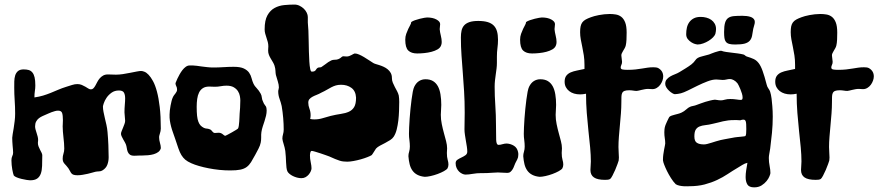

<svg xmlns="http://www.w3.org/2000/svg" viewBox="-20 -767 3825 836"><path d="M680.2 -121.1Q677.2 -111.3 669.2 -105.2Q661.1 -99.1 649.7 -95.7Q638.2 -92.3 624.8 -91.1Q611.3 -89.8 598.1 -89.8H586.9Q585.4 -89.8 578.6 -89.4Q571.8 -88.9 564.9 -88.9Q551.8 -88.9 545.4 -93.8Q539.1 -98.6 536.1 -106.2Q533.2 -113.8 532 -122.6Q530.8 -131.3 527.8 -139.2Q526.9 -141.6 523.7 -147.5Q520.5 -153.3 516.6 -159.9Q512.7 -166.5 509.8 -173.1Q506.8 -179.7 506.8 -184.1Q506.8 -189.5 509.8 -196.5Q512.7 -203.6 515.9 -211.4Q519 -219.2 522 -227.1Q524.9 -234.9 524.9 -241.2Q524.9 -248.5 523.4 -259.8Q522 -271 522 -277.8Q522 -294.4 523.4 -310.3Q524.9 -326.2 524.9 -338.9Q524.9 -354 519.8 -363.5Q514.6 -373 498 -373Q479 -373 465.6 -363.3Q452.1 -353.5 443.8 -341.1Q435.5 -328.6 431.9 -317.4Q428.2 -306.2 428.2 -303.2Q428.2 -292.5 430.7 -279.8Q433.1 -267.1 436.5 -252.9Q439.9 -238.8 443.4 -223.4Q446.8 -208 448.2 -191.9Q450.7 -164.6 451.9 -135Q453.1 -105.5 453.1 -82Q453.1 -64.9 447.3 -49.6Q441.4 -34.2 425.8 -24.9Q419.9 -21 411.1 -20.8Q402.3 -20.5 395 -19Q390.6 -18.1 381.8 -15.4Q373 -12.7 362.3 -10.3Q351.6 -7.8 339.8 -5.9Q328.1 -3.9 317.9 -3.9Q306.6 -3.9 300.8 -5.9Q294.9 -7.8 291.5 -11.7Q288.1 -15.6 285.4 -21.2Q282.7 -26.9 277.8 -34.2Q273.4 -40.5 269 -45.2Q264.6 -49.8 261 -54Q257.3 -58.1 255.1 -63.2Q252.9 -68.4 252.9 -76.2Q252.9 -87.4 256.3 -97.7Q259.8 -107.9 259.8 -120.1Q259.8 -131.3 258.8 -143.8Q257.8 -156.2 256.3 -168.9Q254.9 -181.6 253.9 -193.8Q252.9 -206.1 252.9 -216.8Q252.9 -220.7 253.4 -227.8Q253.9 -234.9 253.9 -244.1Q253.9 -264.6 250.5 -274.9Q247.1 -285.2 232.9 -285.2Q226.6 -285.2 219.2 -283.2Q211.9 -281.2 204.8 -278.6Q197.8 -275.9 191.7 -273.2Q185.5 -270.5 182.1 -269Q174.3 -265.6 165.5 -261.7Q156.7 -257.8 149.4 -252.2Q142.1 -246.6 137.5 -238Q132.8 -229.5 132.8 -216.8Q132.8 -210.4 134.8 -203.1Q136.7 -195.8 139.4 -188Q142.1 -180.2 144 -172.4Q146 -164.6 146 -157.2Q146 -153.8 145.5 -150.9Q145 -147.9 145 -145Q145 -136.7 147.9 -129.2Q150.9 -121.6 154.5 -114.7Q158.2 -107.9 161.1 -101.8Q164.1 -95.7 164.1 -90.8Q164.1 -64.9 163.3 -44.7Q162.6 -24.4 157.5 -10.5Q152.3 3.4 141.6 10.7Q130.9 18.1 110.8 18.1Q106 18.1 95.7 16.4Q85.4 14.6 74 12Q62.5 9.3 53 5.4Q43.5 1.5 40 -2.9Q38.6 -5.9 36.9 -12.9Q35.2 -20 33.4 -29.3Q31.7 -38.6 30.8 -48.8Q29.8 -59.1 29.8 -68.8Q29.8 -80.1 33.4 -87.2Q37.1 -94.2 37.1 -102.1Q37.1 -107.9 36.4 -116Q35.6 -124 34.9 -132.8Q34.2 -141.6 33.7 -150.4Q33.2 -159.2 33.2 -167Q33.2 -171.9 35.2 -183.1Q37.1 -194.3 39.6 -209Q42 -223.6 43.9 -240Q45.9 -256.3 45.9 -272Q45.9 -302.2 43.9 -330.1Q42 -357.9 42 -384.8Q42 -398.4 42.2 -412.6Q42.5 -426.8 46.1 -438.5Q49.8 -450.2 58.3 -457.5Q66.9 -464.8 83 -464.8Q95.2 -464.8 104.7 -462.2Q114.3 -459.5 120.8 -451.7Q127.4 -443.8 130.6 -430.4Q133.8 -417 133.8 -395Q133.8 -382.3 131.8 -370.4Q129.9 -358.4 129.9 -342.8Q150.4 -345.7 167.5 -350.8Q184.6 -356 200.7 -362.5Q216.8 -369.1 233.4 -376.2Q250 -383.3 269 -389.2Q281.7 -393.1 293.7 -397Q305.7 -400.9 316.9 -400.9Q327.6 -400.9 336.2 -397.2Q344.7 -393.6 351.8 -389.4Q358.9 -385.3 364.5 -381.6Q370.1 -377.9 376 -377.9Q382.3 -377.9 387 -382.8Q391.6 -387.7 395.5 -394.8Q399.4 -401.9 403.8 -410.4Q408.2 -418.9 414.3 -426Q420.4 -433.1 429 -438Q437.5 -442.9 450.2 -442.9Q458.5 -442.9 467.5 -442.4Q476.6 -441.9 484.9 -441.9Q498.5 -441.9 514.9 -444.3Q531.2 -446.8 546.9 -450Q562.5 -453.1 575.4 -455.6Q588.4 -458 594.2 -458Q600.1 -458 608.9 -454.6Q617.7 -451.2 627.2 -441.2Q636.7 -431.2 646.2 -413.8Q655.8 -396.5 663.3 -368.4Q670.9 -340.3 675.5 -300.8Q680.2 -261.2 680.2 -207Q680.2 -201.2 679 -196Q677.7 -190.9 676.3 -186Q674.8 -181.2 673.6 -176.3Q672.4 -171.4 672.9 -167Q672.9 -157.7 676.5 -145Q680.2 -132.3 680.2 -124Z M1140.1 -296.9Q1140.1 -293.9 1140.6 -291.5Q1141.1 -289.1 1141.1 -286.1Q1141.1 -274.9 1138.4 -263.2Q1135.7 -251.5 1131.8 -239.7Q1127.9 -228 1124 -216.1Q1120.1 -204.1 1118.2 -191.9Q1117.2 -187 1117.2 -180.9Q1117.2 -174.8 1117.2 -168.5Q1117.2 -162.1 1116.7 -156.2Q1116.2 -150.4 1115.2 -146Q1112.8 -133.8 1105.5 -119.6Q1098.1 -105.5 1091.3 -92.8Q1081.1 -73.7 1073 -60.8Q1064.9 -47.9 1054 -39.8Q1043 -31.7 1026.4 -28.3Q1009.8 -24.9 982.4 -24.9Q959 -24.9 935.1 -27.3Q911.1 -29.8 888.7 -34.2Q866.2 -38.6 846.7 -44.2Q827.1 -49.8 813 -56.2Q796.4 -63.5 786.6 -71.8Q776.9 -80.1 769.8 -91.8Q762.7 -103.5 756.8 -120.8Q751 -138.2 742.2 -164.1Q737.8 -177.2 733.2 -189.9Q728.5 -202.6 725.1 -215.6Q721.7 -228.5 719.7 -241.5Q717.8 -254.4 718.3 -268.1Q718.3 -275.9 719.5 -286.4Q720.7 -296.9 722.7 -307.4Q724.6 -317.9 727.1 -327.4Q729.5 -336.9 732.4 -342.8Q734.9 -348.6 738 -352.5Q741.2 -356.4 744.1 -360.4Q747.1 -364.3 749 -368.2Q751 -372.1 751 -377.9Q751 -382.3 750 -385.5Q749 -388.7 747.6 -391.6Q746.1 -394.5 745.1 -397.7Q744.1 -400.9 744.1 -404.8Q744.1 -404.3 746.3 -410.2Q748.5 -416 752.4 -424.6Q756.3 -433.1 762 -443.1Q767.6 -453.1 774.2 -461.7Q780.8 -470.2 788.8 -476.1Q796.9 -481.9 805.2 -481.9H816.4H820.3Q827.1 -481.9 836.9 -480.5Q846.7 -479 858.2 -477.5Q869.6 -476.1 882.6 -474.6Q895.5 -473.1 908.2 -473.1Q930.7 -473.1 953.6 -474.6Q976.6 -476.1 997.1 -476.1Q1026.4 -476.1 1041.7 -468.8Q1057.1 -461.4 1064.7 -450.4Q1072.3 -439.5 1075.4 -426.5Q1078.6 -413.6 1084 -401.9Q1087.9 -393.1 1097.7 -383.1Q1107.4 -373 1115.2 -358.9Q1119.1 -352.1 1120.1 -342.3Q1121.1 -332.5 1125 -325.2Q1128.9 -314.5 1134 -308.8Q1139.2 -303.2 1140.1 -296.9ZM1023.4 -272Q1024.4 -281.7 1025.4 -298.1Q1026.4 -314.5 1026.4 -330.1Q1026.4 -337.9 1024.4 -348.9Q1022.5 -359.9 1016.1 -369.9Q1009.8 -379.9 997.8 -387Q985.8 -394 966.3 -394Q954.1 -394 941.2 -391.6Q928.2 -389.2 916 -389.2Q910.2 -389.2 903.8 -389.6Q897.5 -390.1 891.1 -390.1Q874 -390.1 863.3 -383.1Q852.5 -376 846.7 -364Q840.8 -352.1 838.6 -335.9Q836.4 -319.8 836.4 -301.8Q836.4 -278.3 838.1 -262.7Q839.8 -247.1 843.8 -236.8Q847.7 -226.6 853.5 -220.5Q859.4 -214.4 868.2 -210Q876 -207 880.9 -207Q885.7 -207 893.1 -204.1Q897.5 -202.6 899.9 -200Q902.3 -197.3 904.5 -194.6Q906.7 -191.9 909.4 -189.9Q912.1 -188 916 -188Q919.4 -188 923.6 -188.5Q927.7 -189 932.1 -189Q938 -189 942.4 -187Q946.8 -185.1 950 -182.4Q953.1 -179.7 955.8 -177.7Q958.5 -175.8 961.4 -175.8Q962.9 -176.3 971.4 -180.7Q980 -185.1 989.7 -190.7Q999.5 -196.3 1007.6 -201.2Q1015.6 -206.1 1016.1 -207Q1018.6 -210.9 1019.8 -219.5Q1021 -228 1021.7 -237.8Q1022.5 -247.6 1022.7 -256.8Q1022.9 -266.1 1023.4 -272Z M1716.3 -351.1Q1717.3 -344.7 1717.8 -337.6Q1718.3 -330.6 1718.3 -323.2Q1718.3 -305.7 1717.5 -284.4Q1716.8 -263.2 1714.4 -242.4Q1711.9 -221.7 1707.3 -203.1Q1702.6 -184.6 1694.3 -171.9Q1689 -163.6 1678.7 -157Q1668.5 -150.4 1657 -144.5Q1645.5 -138.7 1634.5 -132.8Q1623.5 -127 1617.2 -120.1Q1615.7 -118.2 1613.3 -114Q1610.8 -109.9 1607.9 -105.5Q1605 -101.1 1602.5 -97.2Q1600.1 -93.3 1598.6 -91.8Q1592.8 -87.9 1579.6 -82.8Q1566.4 -77.6 1550.8 -73.2Q1535.2 -68.8 1519 -65.9Q1502.9 -63 1492.2 -63Q1482.4 -63 1474.6 -64Q1466.8 -64.9 1458.3 -67.6Q1449.7 -70.3 1439.2 -74.7Q1428.7 -79.1 1413.6 -85.9Q1409.7 -87.4 1398.7 -91.3Q1387.7 -95.2 1375.2 -99.4Q1362.8 -103.5 1351.8 -106.7Q1340.8 -109.9 1337.4 -109.9Q1333 -109.9 1331.3 -103Q1329.6 -96.2 1329.6 -89.8Q1329.6 -76.2 1333 -60.3Q1336.4 -44.4 1336.4 -34.2Q1336.4 -28.8 1333.3 -21.5Q1330.1 -14.2 1324.5 -7.3Q1318.8 -0.5 1310.8 4.2Q1302.7 8.8 1292.5 8.8Q1282.7 8.8 1272.9 6.1Q1263.2 3.4 1254.9 -0.7Q1246.6 -4.9 1240.2 -10.3Q1233.9 -15.6 1231.4 -21Q1228.5 -27.3 1227.3 -37.6Q1226.1 -47.9 1225.6 -59.8Q1225.1 -71.8 1224.4 -85Q1223.6 -98.1 1222.2 -109.9Q1219.7 -125.5 1215.1 -139.6Q1210.4 -153.8 1209.5 -163.1Q1209.5 -172.9 1212.4 -182.4Q1215.3 -191.9 1215.3 -203.1Q1215.3 -226.6 1213.1 -252.9Q1210.9 -279.3 1206.5 -305.2Q1203.1 -320.3 1197.3 -336.4Q1191.4 -352.5 1191.4 -369.1Q1191.4 -373.5 1192.9 -377.9Q1194.3 -382.3 1194.3 -386.2Q1194.3 -397.9 1189.7 -412.4Q1185.1 -426.8 1181.2 -440.9Q1179.7 -448.7 1179.4 -458.5Q1179.2 -468.3 1175.3 -481Q1172.9 -488.3 1168.5 -495.8Q1164.1 -503.4 1159.2 -511.5Q1154.3 -519.5 1150.9 -528.1Q1147.5 -536.6 1147.5 -546.9Q1147.5 -551.8 1147.9 -556.2Q1148.4 -560.5 1148.4 -564.9Q1148.4 -574.7 1146 -584Q1143.6 -593.3 1140.4 -602.3Q1137.2 -611.3 1134.8 -620.4Q1132.3 -629.4 1132.3 -639.2Q1132.3 -678.7 1144.5 -700.4Q1156.7 -722.2 1175.8 -732.4Q1194.8 -742.7 1217.8 -744.9Q1240.7 -747.1 1262.2 -747.1Q1273.9 -747.1 1284.4 -741.9Q1294.9 -736.8 1303 -729Q1311 -721.2 1315.7 -711.4Q1320.3 -701.7 1320.3 -692.9V-675.8V-668.9Q1321.8 -655.3 1322.8 -634.3Q1323.7 -613.3 1324 -589.6Q1324.2 -565.9 1325 -542Q1325.7 -518.1 1326.9 -498.8Q1328.1 -479.5 1330.6 -467.3Q1333 -455.1 1337.4 -455.1Q1345.2 -455.1 1348.6 -456.8Q1352.1 -458.5 1354 -460.9Q1356 -463.4 1357.7 -466.3Q1359.4 -469.2 1364.3 -472.2Q1368.2 -473.6 1372.6 -473.6Q1377 -473.6 1379.4 -475.1Q1388.7 -481 1395.8 -486.6Q1402.8 -492.2 1409.4 -496.6Q1416 -501 1422.4 -503.9Q1428.7 -506.8 1436.5 -506.8Q1446.8 -506.8 1452.6 -509.3Q1458.5 -511.7 1462.2 -514.4Q1465.8 -517.1 1468.5 -519.5Q1471.2 -522 1475.6 -522Q1478.5 -522 1481.9 -521.5Q1485.4 -521 1489.3 -521Q1495.1 -521 1500.5 -522.9Q1505.9 -524.9 1510.3 -527.3Q1514.6 -529.8 1518.3 -531.7Q1522 -533.7 1524.4 -534.2Q1533.2 -534.2 1543.7 -529.5Q1554.2 -524.9 1565.2 -518.3Q1576.2 -511.7 1586.4 -504.9Q1596.7 -498 1604.5 -493.2Q1607.9 -490.7 1615.2 -488.5Q1622.6 -486.3 1631.8 -483.4Q1641.1 -480.5 1650.6 -476.1Q1660.2 -471.7 1668.2 -465.1Q1676.3 -458.5 1681.4 -449.2Q1686.5 -439.9 1686.5 -426.8Q1686.5 -416.5 1690.4 -407Q1694.3 -397.5 1699.2 -388.2Q1704.1 -378.9 1709 -369.9Q1713.9 -360.8 1716.3 -351.1ZM1530.3 -341.8Q1528.8 -370.6 1510.3 -384.3Q1491.7 -397.9 1465.3 -397.9Q1452.1 -397.9 1442.4 -395Q1432.6 -392.1 1423.1 -387.2Q1413.6 -382.3 1403.3 -376.2Q1393.1 -370.1 1379.4 -363.8Q1369.1 -357.9 1358.9 -354Q1348.6 -350.1 1340.6 -345.7Q1332.5 -341.3 1327.4 -335.4Q1322.3 -329.6 1322.3 -319.8Q1322.3 -307.1 1327.4 -293.7Q1332.5 -280.3 1332.5 -265.1Q1332.5 -261.2 1332 -257.1Q1331.5 -252.9 1330.6 -249Q1335 -248 1339.4 -247.6Q1343.8 -247.1 1348.6 -247.1Q1368.2 -247.1 1386 -252.7Q1403.8 -258.3 1419.4 -262.2Q1443.8 -268.1 1464.1 -271Q1484.4 -273.9 1499 -280.5Q1513.7 -287.1 1522 -300.8Q1530.3 -314.5 1530.3 -341.8Z M1900.4 -568.8Q1896.5 -558.6 1885.3 -552Q1874 -545.4 1859.1 -541.5Q1844.2 -537.6 1827.6 -535.9Q1811 -534.2 1796.4 -534.2Q1771 -534.2 1757.8 -546.9Q1744.6 -559.6 1744.6 -594.2Q1744.6 -607.9 1748.8 -619.6Q1752.9 -631.3 1757.6 -641.1Q1762.2 -650.9 1766.4 -658.2Q1770.5 -665.5 1770.5 -670.9Q1776.4 -675.3 1786.9 -679Q1797.4 -682.6 1808.1 -685.3Q1818.8 -688 1827.6 -689.5Q1836.4 -690.9 1839.4 -690.9Q1864.3 -690.9 1880.4 -682.1Q1896.5 -673.3 1896.5 -662.1Q1896.5 -656.7 1895.5 -650.6Q1894.5 -644.5 1894.5 -640.1Q1895.5 -627.4 1899.4 -612.1Q1903.3 -596.7 1903.3 -584Q1903.3 -575.2 1900.4 -568.8ZM1928.7 -34.2Q1924.8 -28.3 1912.8 -21.7Q1900.9 -15.1 1885.7 -9.5Q1870.6 -3.9 1855.2 -0.5Q1839.8 2.9 1829.6 2.9Q1810.5 1 1797.4 -5.9Q1784.2 -12.7 1775.9 -24.4Q1767.6 -36.1 1763.7 -51.8Q1759.8 -67.4 1758.3 -86.9Q1758.3 -96.7 1761.5 -106.7Q1764.6 -116.7 1764.6 -128.9Q1764.6 -142.6 1762.7 -156.5Q1760.7 -170.4 1760.7 -184.1Q1760.7 -195.3 1761.5 -212.9Q1762.2 -230.5 1763.7 -251Q1765.1 -271.5 1767.3 -293Q1769.5 -314.5 1772 -333.5Q1774.4 -352.5 1777.3 -367.4Q1780.3 -382.3 1783.7 -389.2Q1792 -406.2 1804.7 -414.1Q1817.4 -421.9 1832.5 -421.9Q1852.1 -421.9 1865.2 -414.1Q1878.4 -406.2 1886.5 -391.6Q1894.5 -377 1897.9 -356.2Q1901.4 -335.4 1901.4 -310.1Q1901.4 -298.8 1900.4 -288.1Q1899.4 -277.3 1899.4 -267.1Q1899.4 -246.6 1903.6 -226.6Q1907.7 -206.5 1912.8 -188Q1918 -169.4 1922.4 -152.3Q1926.8 -135.3 1926.8 -121.1Q1926.8 -116.7 1926.3 -111.1Q1925.8 -105.5 1925.8 -101.1Q1925.8 -83 1929.2 -71.5Q1932.6 -60.1 1932.6 -50.8Q1932.6 -42 1928.7 -34.2Z M2235.8 -105Q2236.8 -101.1 2236.8 -98.1Q2236.8 -95.2 2236.8 -92.8Q2236.8 -81.5 2232.4 -73.2Q2228 -64.9 2223.6 -56.2Q2221.2 -51.8 2218.8 -44.4Q2216.3 -37.1 2212.4 -30.5Q2208.5 -23.9 2202.9 -19Q2197.3 -14.2 2189.5 -14.2Q2180.7 -14.2 2168.9 -15.1Q2157.2 -16.1 2147.5 -16.1Q2135.7 -16.1 2119.1 -14.6Q2102.5 -13.2 2084.5 -13.2H2074.7Q2056.2 -13.2 2038.1 -10Q2020 -6.8 2006.8 -6.8Q2000.5 -6.8 1992.9 -10.3Q1985.4 -13.7 1979 -19.8Q1972.7 -25.9 1968.3 -35.2Q1963.9 -44.4 1963.9 -56.2Q1963.9 -66.4 1971.7 -71.5Q1979.5 -76.7 1989 -81.1Q1998.5 -85.4 2006.6 -91.1Q2014.6 -96.7 2014.6 -106.9Q2014.6 -116.7 2012.7 -128.9Q2010.7 -141.1 2008.5 -154.1Q2006.3 -167 2004.4 -179.9Q2002.4 -192.9 2002.4 -204.1Q2002.4 -222.2 2002.9 -240.2Q2003.4 -258.3 2003.4 -276.9Q2003.4 -327.1 2000.7 -369.4Q1998 -411.6 1995.1 -450Q1992.2 -488.3 1989.5 -525.6Q1986.8 -563 1986.8 -604Q1986.8 -620.6 1989.7 -633.8Q1992.7 -647 2000.7 -656.2Q2008.8 -665.5 2023.7 -670.7Q2038.6 -675.8 2062.5 -675.8Q2086.9 -675.8 2103.3 -670.9Q2119.6 -666 2129.6 -656Q2139.6 -646 2144 -630.6Q2148.4 -615.2 2148.4 -594.2Q2148.4 -575.2 2146 -557.9Q2143.6 -540.5 2143.6 -520V-493.2Q2143.6 -481 2142.1 -468.8Q2140.6 -456.5 2138.7 -443.6Q2136.7 -430.7 2135.3 -417.2Q2133.8 -403.8 2133.8 -389.2Q2133.8 -349.6 2136.7 -308.1Q2139.6 -266.6 2139.6 -223.1Q2139.6 -180.2 2140.4 -158.2Q2141.1 -136.2 2150.9 -136.2Q2158.2 -136.2 2168 -139.2Q2177.7 -142.1 2186.5 -142.1Q2203.6 -141.1 2217.8 -132.3Q2231.9 -123.5 2235.8 -105Z M2400.4 -568.8Q2396.5 -558.6 2385.3 -552Q2374 -545.4 2359.1 -541.5Q2344.2 -537.6 2327.6 -535.9Q2311 -534.2 2296.4 -534.2Q2271 -534.2 2257.8 -546.9Q2244.6 -559.6 2244.6 -594.2Q2244.6 -607.9 2248.8 -619.6Q2252.9 -631.3 2257.6 -641.1Q2262.2 -650.9 2266.4 -658.2Q2270.5 -665.5 2270.5 -670.9Q2276.4 -675.3 2286.9 -679Q2297.4 -682.6 2308.1 -685.3Q2318.8 -688 2327.6 -689.5Q2336.4 -690.9 2339.4 -690.9Q2364.3 -690.9 2380.4 -682.1Q2396.5 -673.3 2396.5 -662.1Q2396.5 -656.7 2395.5 -650.6Q2394.5 -644.5 2394.5 -640.1Q2395.5 -627.4 2399.4 -612.1Q2403.3 -596.7 2403.3 -584Q2403.3 -575.2 2400.4 -568.8ZM2428.7 -34.2Q2424.8 -28.3 2412.8 -21.7Q2400.9 -15.1 2385.7 -9.5Q2370.6 -3.9 2355.2 -0.5Q2339.8 2.9 2329.6 2.9Q2310.5 1 2297.4 -5.9Q2284.2 -12.7 2275.9 -24.4Q2267.6 -36.1 2263.7 -51.8Q2259.8 -67.4 2258.3 -86.9Q2258.3 -96.7 2261.5 -106.7Q2264.6 -116.7 2264.6 -128.9Q2264.6 -142.6 2262.7 -156.5Q2260.7 -170.4 2260.7 -184.1Q2260.7 -195.3 2261.5 -212.9Q2262.2 -230.5 2263.7 -251Q2265.1 -271.5 2267.3 -293Q2269.5 -314.5 2272 -333.5Q2274.4 -352.5 2277.3 -367.4Q2280.3 -382.3 2283.7 -389.2Q2292 -406.2 2304.7 -414.1Q2317.4 -421.9 2332.5 -421.9Q2352.1 -421.9 2365.2 -414.1Q2378.4 -406.2 2386.5 -391.6Q2394.5 -377 2397.9 -356.2Q2401.4 -335.4 2401.4 -310.1Q2401.4 -298.8 2400.4 -288.1Q2399.4 -277.3 2399.4 -267.1Q2399.4 -246.6 2403.6 -226.6Q2407.7 -206.5 2412.8 -188Q2418 -169.4 2422.4 -152.3Q2426.8 -135.3 2426.8 -121.1Q2426.8 -116.7 2426.3 -111.1Q2425.8 -105.5 2425.8 -101.1Q2425.8 -83 2429.2 -71.5Q2432.6 -60.1 2432.6 -50.8Q2432.6 -42 2428.7 -34.2Z M2846.7 -470.2Q2867.7 -458 2867.7 -434.1Q2867.7 -425.3 2864.3 -415.8Q2860.8 -406.2 2854.7 -397.9Q2848.6 -389.6 2839.8 -384.3Q2831.1 -378.9 2820.8 -378.9Q2815.9 -378.9 2811 -379.4Q2806.2 -379.9 2801.8 -379.9Q2794.4 -379.9 2787.1 -378.4Q2779.8 -377 2773.2 -375.5Q2766.6 -374 2761.2 -372.6Q2755.9 -371.1 2752.4 -371.1Q2745.1 -371.1 2736.6 -372.6Q2728 -374 2719.7 -374Q2706.1 -374 2699 -371.1Q2691.9 -368.2 2689 -361.8Q2686 -355.5 2685.8 -345.5Q2685.5 -335.4 2685.5 -321.8Q2685.5 -298.8 2683.6 -273.4Q2681.6 -248 2679.2 -222.4Q2676.8 -196.8 2674.8 -172.1Q2672.9 -147.5 2672.9 -127Q2672.9 -114.3 2673.8 -103Q2674.8 -91.8 2674.8 -81.1Q2674.8 -78.1 2674.3 -74.5Q2673.8 -70.8 2673.8 -67.9Q2672.9 -64.5 2668.7 -52.7Q2664.6 -41 2658.7 -27.3Q2652.8 -13.7 2646.7 -2.2Q2640.6 9.3 2636.7 12.2Q2632.8 14.6 2627.2 15.4Q2621.6 16.1 2614.7 16.1Q2581.5 16.1 2566.2 5.6Q2550.8 -4.9 2550.8 -26.9Q2550.8 -36.1 2551.8 -45.9Q2552.7 -55.7 2552.7 -64Q2552.7 -91.3 2549.6 -125Q2546.4 -158.7 2542.2 -196.5Q2538.1 -234.4 2534.9 -275.4Q2531.7 -316.4 2531.7 -358.9Q2517.6 -356 2505.9 -356Q2491.7 -356 2479.5 -359.6Q2467.3 -363.3 2458.3 -370.4Q2449.2 -377.4 2443.8 -387.7Q2438.5 -397.9 2438.5 -411.1Q2438.5 -427.7 2445.8 -437.3Q2453.1 -446.8 2465.1 -451.9Q2477.1 -457 2492.7 -460Q2508.3 -462.9 2524.9 -466.8V-484.9Q2524.9 -506.8 2522 -525.9Q2519 -544.9 2515.4 -562.3Q2511.7 -579.6 2508.8 -595.5Q2505.9 -611.3 2505.9 -627Q2505.9 -642.1 2508.1 -652.3Q2510.3 -662.6 2515.6 -669.7Q2521 -676.8 2530 -681.9Q2539.1 -687 2552.7 -691.9Q2558.6 -694.3 2567.9 -696.8Q2577.1 -699.2 2588.1 -701.4Q2599.1 -703.6 2611.1 -704.8Q2623 -706.1 2634.8 -706.1Q2648.4 -706.1 2661.6 -703.9Q2674.8 -701.7 2685.3 -693.6Q2695.8 -685.5 2702.1 -669.4Q2708.5 -653.3 2708.5 -625Q2708.5 -609.9 2707.8 -594.2Q2707 -578.6 2704.6 -568.8Q2703.1 -562.5 2699.7 -556.6Q2696.3 -550.8 2693.1 -545.4Q2689.9 -540 2687.5 -534.9Q2685.1 -529.8 2685.5 -524.9Q2685.5 -519.5 2687 -511.5Q2688.5 -503.4 2688.5 -498Q2688.5 -490.2 2685.5 -484.4Q2682.6 -478.5 2682.6 -473.1Q2682.6 -466.3 2690.2 -464.6Q2697.8 -462.9 2711.9 -462.9Q2731.9 -462.9 2747.1 -464.6Q2762.2 -466.3 2775.1 -468.5Q2788.1 -470.7 2799.8 -472.4Q2811.5 -474.1 2824.7 -474.1Q2830.6 -474.1 2836.4 -473.4Q2842.3 -472.7 2846.7 -470.2Z M3342.8 -305.2Q3343.8 -293.9 3344.2 -282.5Q3344.7 -271 3344.7 -258.8Q3344.7 -224.1 3341.3 -188.7Q3337.9 -153.3 3333.5 -120.1Q3332 -109.4 3329.8 -98.4Q3327.6 -87.4 3327.6 -79.1Q3327.6 -61 3331.1 -44.2Q3334.5 -27.3 3334.5 -13.2Q3334.5 -10.3 3330.6 0Q3326.7 10.3 3318.1 21Q3309.6 31.7 3296.1 40.3Q3282.7 48.8 3263.7 48.8Q3241.7 48.8 3234.1 36.1Q3226.6 23.4 3226.6 3.9Q3226.6 -9.8 3229 -25.6Q3231.4 -41.5 3234.4 -58.1Q3223.1 -55.7 3212.2 -48.8Q3201.2 -42 3191.4 -36.1Q3169.9 -23.4 3148.7 -9.3Q3127.4 4.9 3102.5 16.6Q3077.6 28.3 3048.1 36.1Q3018.6 43.9 2980.5 43.9Q2979.5 43.9 2972.9 44.2Q2966.3 44.4 2957.5 43.9Q2948.7 43.5 2939.2 41.5Q2929.7 39.6 2922.4 35.2Q2911.6 24.4 2901.6 8.5Q2891.6 -7.3 2884 -22.7Q2876.5 -38.1 2872.1 -49.8Q2867.7 -61.5 2867.7 -64Q2866.7 -66.4 2866.7 -68.6Q2866.7 -70.8 2866.7 -73.2Q2866.7 -83.5 2868.2 -94.5Q2869.6 -105.5 2871.6 -115.5Q2873.5 -125.5 2875 -132.6Q2876.5 -139.6 2876.5 -142.1Q2876.5 -154.3 2874.5 -165.8Q2872.6 -177.2 2872.6 -190.9Q2872.6 -197.3 2873.3 -204.3Q2874 -211.4 2876.5 -219.2Q2876.5 -219.7 2878.9 -225.6Q2881.3 -231.4 2884.5 -238.3Q2887.7 -245.1 2890.9 -251.5Q2894 -257.8 2895.5 -258.8Q2898.9 -261.7 2904.8 -263.7Q2910.6 -265.6 2918 -267.6Q2925.3 -269.5 2932.9 -271.5Q2940.4 -273.4 2947.8 -276.9Q2959 -282.2 2968 -290.5Q2977.1 -298.8 2984.4 -301.8Q2989.3 -304.2 2997.8 -305.7Q3006.3 -307.1 3015.6 -311Q3022 -313 3031.2 -316.7Q3040.5 -320.3 3051 -323.5Q3061.5 -326.7 3072.3 -329.3Q3083 -332 3092.8 -333Q3097.2 -333 3103.8 -331.5Q3110.4 -330.1 3119.6 -330.1Q3126.5 -330.1 3136.2 -333Q3146 -335.9 3159.7 -335.9Q3173.3 -335.9 3186 -334Q3198.7 -332 3205.6 -332Q3210.9 -332 3212.2 -335.2Q3213.4 -338.4 3213.4 -342.8Q3213.4 -350.1 3210.4 -359.9Q3207.5 -369.6 3203.6 -378.9Q3199.7 -388.2 3196.3 -395Q3192.9 -401.9 3191.4 -403.8Q3184.1 -413.1 3175 -418Q3166 -422.9 3158.7 -422.9Q3150.9 -422.9 3143.3 -420.9Q3135.7 -418.9 3126.5 -418.9Q3119.6 -418.9 3112.5 -419.9Q3105.5 -420.9 3098.6 -420.9Q3082 -420.9 3060.3 -412.6Q3038.6 -404.3 3016.8 -393.6Q2995.1 -382.8 2975.8 -373.3Q2956.5 -363.8 2944.8 -360.8Q2938.5 -359.4 2931.6 -358.2Q2924.8 -356.9 2918.5 -356.9Q2914.6 -356.9 2907.5 -361.1Q2900.4 -365.2 2893.6 -371.6Q2886.7 -377.9 2881.6 -386Q2876.5 -394 2876.5 -401.9Q2876.5 -413.6 2882.8 -421.1Q2889.2 -428.7 2898.4 -434.1Q2907.7 -439.5 2918.7 -443.6Q2929.7 -447.8 2938.5 -453.1Q2949.7 -460 2964.8 -469.2Q2980 -478.5 2990.7 -486.8Q3002 -496.1 3006.8 -503.7Q3011.7 -511.2 3018.6 -515.1Q3025.4 -519 3040 -522.5Q3054.7 -525.9 3067.4 -529.8Q3071.3 -531.2 3078.4 -534.2Q3085.4 -537.1 3093 -539.6Q3100.6 -542 3107.7 -543.9Q3114.7 -545.9 3118.7 -545.9H3120.6Q3129.9 -542.5 3141.6 -540.8Q3153.3 -539.1 3166.3 -537.6Q3179.2 -536.1 3192.1 -534.4Q3205.1 -532.7 3216.8 -529.8Q3220.7 -528.8 3224.1 -525.6Q3227.5 -522.5 3231.4 -521Q3249.5 -515.6 3261.7 -510Q3273.9 -504.4 3283.2 -492.4Q3292.5 -480.5 3300.5 -458.3Q3308.6 -436 3318.4 -397.9Q3320.3 -389.2 3325.7 -381.8Q3331.1 -374.5 3333.5 -367.2Q3337.4 -355 3339.6 -337.6Q3341.8 -320.3 3342.8 -305.2ZM3225.6 -174.8Q3228 -177.2 3228.8 -185.8Q3229.5 -194.3 3229.5 -205.1Q3229.5 -217.8 3229 -225.8Q3228.5 -233.9 3227.1 -238.3Q3225.6 -242.7 3223.1 -244.4Q3220.7 -246.1 3216.8 -246.1Q3213.9 -246.1 3211.7 -245.6Q3209.5 -245.1 3207.5 -244.6Q3205.6 -243.7 3203.6 -243.2Q3195.8 -244.1 3189.2 -244.1Q3182.6 -244.1 3175.8 -244.1Q3162.1 -244.1 3150.6 -242.7Q3139.2 -241.2 3128.2 -238.8Q3117.2 -236.3 3106.4 -233.4Q3095.7 -230.5 3083.5 -228Q3065.9 -223.6 3051.3 -222.2Q3036.6 -220.7 3025.9 -216.3Q3015.1 -211.9 3009.3 -202.4Q3003.4 -192.9 3003.4 -172.9Q3003.4 -152.3 3014.2 -145.3Q3024.9 -138.2 3045.4 -138.2Q3051.8 -138.2 3060.1 -140.4Q3068.4 -142.6 3077.9 -145.5Q3087.4 -148.4 3097.4 -151.6Q3107.4 -154.8 3117.7 -157.2Q3125 -158.7 3133.5 -160.4Q3142.1 -162.1 3150.6 -163.6Q3159.2 -165 3166.7 -166.5Q3174.3 -168 3179.7 -168.9Q3183.1 -169.4 3190.4 -170.2Q3197.8 -170.9 3205.1 -171.6Q3212.4 -172.4 3218.5 -173.1Q3224.6 -173.8 3225.6 -174.8ZM3265.6 -678.2Q3265.6 -676.8 3266.1 -675.3Q3266.6 -673.8 3266.6 -671.4Q3266.6 -664.6 3263.9 -656.7Q3261.2 -648.9 3259.8 -641.6Q3257.3 -624 3254.6 -611.1Q3252 -598.1 3244.4 -589.6Q3236.8 -581.1 3222.2 -577.1Q3207.5 -573.2 3180.7 -573.2Q3164.6 -573.2 3155 -575.9Q3145.5 -578.6 3140.6 -585Q3135.7 -591.3 3134.3 -601.6Q3132.8 -611.8 3132.8 -627.4Q3132.8 -653.3 3137 -667.5Q3141.1 -681.6 3150.4 -688.5Q3159.7 -695.3 3175 -696.8Q3190.4 -698.2 3212.9 -698.2Q3232.4 -698.2 3246.8 -693.8Q3261.2 -689.5 3265.6 -678.2ZM3094.7 -619.1Q3092.3 -612.3 3084.5 -604.2Q3076.7 -596.2 3065.7 -589.4Q3054.7 -582.5 3041.7 -577.9Q3028.8 -573.2 3016.6 -573.2Q3014.2 -573.2 3006.3 -575.4Q2998.5 -577.6 2990 -583Q2981.4 -588.4 2974.6 -596.9Q2967.8 -605.5 2967.8 -618.2Q2967.8 -633.3 2970.9 -647Q2974.1 -660.6 2981.7 -670.9Q2989.3 -681.2 3001.2 -687.3Q3013.2 -693.4 3030.8 -693.4Q3043.5 -693.4 3055.7 -690.2Q3067.9 -687 3077.1 -680.4Q3086.4 -673.8 3092 -663.8Q3097.7 -653.8 3097.7 -640.1Q3097.7 -631.3 3094.7 -619.1Z M3763.7 -470.2Q3784.7 -458 3784.7 -434.1Q3784.7 -425.3 3781.2 -415.8Q3777.8 -406.2 3771.7 -397.9Q3765.6 -389.6 3756.8 -384.3Q3748 -378.9 3737.8 -378.9Q3732.9 -378.9 3728 -379.4Q3723.1 -379.9 3718.8 -379.9Q3711.4 -379.9 3704.1 -378.4Q3696.8 -377 3690.2 -375.5Q3683.6 -374 3678.2 -372.6Q3672.9 -371.1 3669.4 -371.1Q3662.1 -371.1 3653.6 -372.6Q3645 -374 3636.7 -374Q3623 -374 3616 -371.1Q3608.9 -368.2 3606 -361.8Q3603 -355.5 3602.8 -345.5Q3602.5 -335.4 3602.5 -321.8Q3602.5 -298.8 3600.6 -273.4Q3598.6 -248 3596.2 -222.4Q3593.8 -196.8 3591.8 -172.1Q3589.8 -147.5 3589.8 -127Q3589.8 -114.3 3590.8 -103Q3591.8 -91.8 3591.8 -81.1Q3591.8 -78.1 3591.3 -74.5Q3590.8 -70.8 3590.8 -67.9Q3589.8 -64.5 3585.7 -52.7Q3581.5 -41 3575.7 -27.3Q3569.8 -13.7 3563.7 -2.2Q3557.6 9.3 3553.7 12.2Q3549.8 14.6 3544.2 15.4Q3538.6 16.1 3531.7 16.1Q3498.5 16.1 3483.2 5.6Q3467.8 -4.9 3467.8 -26.9Q3467.8 -36.1 3468.8 -45.9Q3469.7 -55.7 3469.7 -64Q3469.7 -91.3 3466.6 -125Q3463.4 -158.7 3459.2 -196.5Q3455.1 -234.4 3451.9 -275.4Q3448.7 -316.4 3448.7 -358.9Q3434.6 -356 3422.9 -356Q3408.7 -356 3396.5 -359.6Q3384.3 -363.3 3375.2 -370.4Q3366.2 -377.4 3360.8 -387.7Q3355.5 -397.9 3355.5 -411.1Q3355.5 -427.7 3362.8 -437.3Q3370.1 -446.8 3382.1 -451.9Q3394 -457 3409.7 -460Q3425.3 -462.9 3441.9 -466.8V-484.9Q3441.9 -506.8 3439 -525.9Q3436 -544.9 3432.4 -562.3Q3428.7 -579.6 3425.8 -595.5Q3422.9 -611.3 3422.9 -627Q3422.9 -642.1 3425 -652.3Q3427.2 -662.6 3432.6 -669.7Q3438 -676.8 3447 -681.9Q3456.1 -687 3469.7 -691.9Q3475.6 -694.3 3484.9 -696.8Q3494.1 -699.2 3505.1 -701.4Q3516.1 -703.6 3528.1 -704.8Q3540 -706.1 3551.8 -706.1Q3565.4 -706.1 3578.6 -703.9Q3591.8 -701.7 3602.3 -693.6Q3612.8 -685.5 3619.1 -669.4Q3625.5 -653.3 3625.5 -625Q3625.5 -609.9 3624.8 -594.2Q3624 -578.6 3621.6 -568.8Q3620.1 -562.5 3616.7 -556.6Q3613.3 -550.8 3610.1 -545.4Q3606.9 -540 3604.5 -534.9Q3602.1 -529.8 3602.5 -524.9Q3602.5 -519.5 3604 -511.5Q3605.5 -503.4 3605.5 -498Q3605.5 -490.2 3602.5 -484.4Q3599.6 -478.5 3599.6 -473.1Q3599.6 -466.3 3607.2 -464.6Q3614.7 -462.9 3628.9 -462.9Q3648.9 -462.9 3664.1 -464.6Q3679.2 -466.3 3692.1 -468.5Q3705.1 -470.7 3716.8 -472.4Q3728.5 -474.1 3741.7 -474.1Q3747.6 -474.1 3753.4 -473.4Q3759.3 -472.7 3763.7 -470.2Z"/></svg>

Font: Freckle Face
Style: Regular
Weight: 400
Designer: Astigmatic (AOETI)
Foundry: Astigmatic (AOETI)
Version: Version 1.000